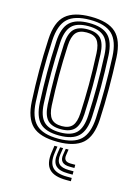

<svg xmlns="http://www.w3.org/2000/svg" viewBox="-118 -674 662 913"><g transform="rotate(15 213.0 -218.0)"><path d="M213.8 8Q126.5 8 88.2 -28.8Q50 -65.5 46 -147.5Q42.2 -222.5 42 -296.4Q41.8 -370.2 46 -452.5Q50.2 -537.8 90.4 -572.9Q130.5 -608 213.8 -608Q298.5 -608 337.6 -572.1Q376.8 -536.2 381 -452.2Q384.5 -374.8 384.6 -298.8Q384.8 -222.8 381 -147.5Q376.5 -62.2 336.4 -27.1Q296.2 8 213.8 8ZM213.8 -7.5Q288.5 -7.5 323 -40.1Q357.5 -72.8 361.5 -148.8Q365 -220.2 365.1 -294.4Q365.2 -368.5 361.5 -451.2Q357.8 -527 323.4 -559.8Q289 -592.5 213.8 -592.5Q138.5 -592.5 103.9 -560Q69.2 -527.5 65.2 -451.2Q61 -365 61.4 -293.6Q61.8 -222.2 65.2 -148.5Q69 -73.2 103.2 -40.4Q137.5 -7.5 213.8 -7.5ZM213.8 -23Q146.8 -23 117.4 -53Q88 -83 84.5 -150Q81 -226 80.8 -297.1Q80.5 -368.2 84.8 -450.2Q88.2 -519.2 118.8 -548.1Q149.2 -577 213.8 -577Q278.5 -577 308.6 -547.9Q338.8 -518.8 342 -450.5Q345.8 -370.8 345.9 -299.1Q346 -227.5 342 -149.8Q338.5 -81.8 308.6 -52.4Q278.8 -23 213.8 -23ZM213.8 -38.5Q269 -38.5 294.4 -64.6Q319.8 -90.8 322.8 -151.5Q326.2 -223.8 326.4 -294.4Q326.5 -365 322.8 -449Q320 -511 293.8 -536.2Q267.5 -561.5 213.8 -561.5Q156.8 -561.5 131.9 -534.8Q107 -508 104 -448.8Q100.2 -372.8 100.1 -302Q100 -231.2 104 -150.5Q107 -90.2 132.6 -64.4Q158.2 -38.5 213.8 -38.5ZM213.8 -54Q168 -54 147 -76.6Q126 -99.2 123.2 -151Q119.8 -229.5 119.6 -299.4Q119.5 -369.2 123.2 -448.2Q126 -501.5 147.5 -523.8Q169 -546 213.8 -546Q259 -546 280 -523.4Q301 -500.8 303.5 -448.2Q307.2 -363 307 -292.5Q306.8 -222 303.5 -152Q300.8 -99.2 279.8 -76.6Q258.8 -54 213.8 -54ZM213.8 -69.5Q249 -69.5 265.4 -88.9Q281.8 -108.2 284 -152.8Q287.5 -224.8 287.8 -292.9Q288 -361 284 -447.2Q282 -491 265.9 -510.8Q249.8 -530.5 213.8 -530.5Q177.2 -530.5 161.1 -510.6Q145 -490.8 142.8 -447.5Q139 -367.5 139 -299.6Q139 -231.8 142.8 -151.8Q145 -108.5 161.2 -89Q177.5 -69.5 213.8 -69.5ZM219.5 29.8 214.5 64Q207.8 111.8 228.6 134Q249.5 156.2 301.5 156.2H323.8V172.5H301.5Q241 172.5 216.5 146.2Q192 120 199.8 64L204.8 29.8ZM274.2 29.8 269.8 58.8Q264.8 91.5 301.5 91.5H323.8V107.2H301.5Q247.2 107.2 255.8 58.8L260.5 29.8ZM247.5 29.8 242.5 61.5Q237.5 93.8 251.6 108.6Q265.8 123.5 301.5 123.5H323.8V140H301.5Q257 140 239.2 120.9Q221.5 101.8 227.8 61.5L232.8 29.8Z"/></g></svg>

Font: Big Shoulders Inline Text SemiBold
Style: Regular
Weight: 600
Designer: Patric King
Foundry: XO Type Co
Version: Version 1.000